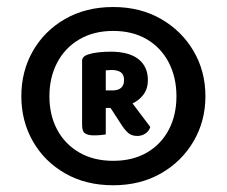

<svg xmlns="http://www.w3.org/2000/svg" viewBox="-20 -653 659 558"><path d="M42 -373.2Q42 -445.8 75.4 -504.4Q108.8 -563.1 169.1 -597.8Q229.4 -632.6 309 -632.6Q387.6 -632.6 448 -597.8Q508.4 -563.1 542.7 -504.4Q577 -445.8 577 -373.2Q577 -301.4 542.7 -242.6Q508.4 -183.8 448 -149.2Q387.6 -114.6 309 -114.6Q229.4 -114.6 169.1 -149.2Q108.8 -183.8 75.4 -242.6Q42 -301.4 42 -373.2ZM123.6 -373.2Q123.6 -318.5 146.2 -276.1Q168.8 -233.8 210.6 -209.7Q252.3 -185.6 309 -185.6Q365.7 -185.6 407.1 -209.7Q448.4 -233.8 470.6 -276.1Q492.8 -318.5 492.8 -373.2Q492.8 -427.9 470.6 -471Q448.4 -514.1 407.1 -538.6Q365.7 -563.1 309 -563.1Q252.3 -563.1 210.6 -538.6Q168.8 -514.1 146.2 -471Q123.6 -427.9 123.6 -373.2ZM301.2 -339.4H287.4V-262.4Q281.8 -261.4 272.9 -260.5Q264 -259.6 252.2 -259.6Q236.4 -259.6 227.5 -265.2Q218.6 -270.7 218.6 -289.5V-476Q218.6 -489.2 236.1 -494.8Q250.1 -499.3 267 -501Q284 -502.8 301.8 -502.8Q355.1 -502.8 382.5 -481Q409.8 -459.2 409.8 -420.2Q409.8 -395.2 396.9 -378.1Q383.9 -361 365.2 -352.4L416.8 -284Q413.3 -272.2 402.7 -265Q392 -257.9 379.5 -257.9Q363.4 -257.9 354 -265.5Q344.6 -273.2 335.8 -286.2ZM287.4 -390.2H306.4Q340.6 -390.2 340.6 -420.7Q340.6 -435.7 331.3 -442.7Q322 -449.6 304.2 -449.6Q298.8 -449.6 294.5 -449.1Q290.3 -448.6 287.4 -448.4Z"/></svg>

Font: Baloo Paaji 2
Style: Regular
Weight: 400
Designer: Shuchita Grover, Noopur Datye and Ek Type
Foundry: Ek Type
Version: Version 1.700